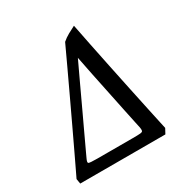

<svg xmlns="http://www.w3.org/2000/svg" viewBox="-152 -763 846 883"><g transform="rotate(-30 271.5 -321.5)"><path d="M489.3 -26.4 475.1 0H22.9L18.6 -26.4Q18.6 -26.4 33 -56.4Q47.4 -86.4 71.3 -136.7Q95.2 -187 124.5 -249Q153.8 -311 184.1 -375.5Q214.4 -439.9 241.7 -498.3Q269 -556.6 288.6 -599.1Q304.2 -612.8 324 -623.8Q343.8 -634.8 360.8 -643.1Q370.1 -594.7 383.1 -531Q396 -467.3 410.4 -397.9Q424.8 -328.6 438.7 -262.5Q452.6 -196.3 464.1 -142.8Q475.6 -89.4 482.4 -57.9Q489.3 -26.4 489.3 -26.4ZM389.6 -85.9Q389.6 -85.9 383.3 -115Q377 -144 367.2 -191.4Q357.4 -238.8 345.7 -295.2Q334 -351.6 322.5 -407Q311 -462.4 302.7 -506.3Q279.3 -457 252.7 -399.9Q226.1 -342.8 200.2 -287.4Q174.3 -231.9 152.8 -186.3Q131.3 -140.6 118.7 -113.3Q106 -85.9 106 -85.9Q97.2 -67.4 102.5 -63.7Q107.9 -60.1 149.9 -60.1H336.9Q365.7 -60.1 377.2 -61.3Q388.7 -62.5 390.1 -68.1Q391.6 -73.7 389.6 -85.9Z"/></g></svg>

Font: Gentium Book Plus
Style: Italic
Weight: 400
Italic angle: -8°
Designer: Victor Gaultney, Annie Olsen, Iska Routamaa, Becca Hirsbrunner
Foundry: SIL International
Version: Version 6.101